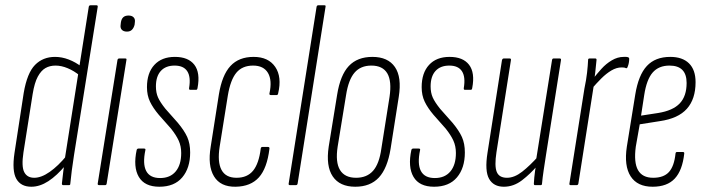

<svg xmlns="http://www.w3.org/2000/svg" viewBox="-20 -703 2671 729"><path d="M99 6Q59 6 42 -24Q25 -54 35 -122L70 -350Q83 -426 113 -456.5Q143 -487 189 -487Q215 -487 241 -477Q267 -467 289 -450L283 -416Q261 -434 237 -444Q213 -454 191 -454Q169 -454 152.5 -444.5Q136 -435 123.5 -412Q111 -389 104 -346L69 -124Q61 -71 72 -49.5Q83 -28 110 -28Q137 -28 169 -50.5Q201 -73 233 -112L230 -77Q196 -36 163.5 -15Q131 6 99 6ZM220 0Q215 0 215 -6Q217 -28 220.5 -54Q224 -80 226 -96V-99L317 -677Q318 -683 324 -683H346Q352 -683 351 -677L261 -114Q256 -82 252.5 -55Q249 -28 247 -6Q247 0 242 0Z M357 0Q350 0 351 -6L426 -475Q427 -481 433 -481H455Q458 -481 459.5 -480Q461 -479 460 -475L385 -6Q384 0 379 0ZM462 -583Q449 -583 442.5 -590Q436 -597 438 -609L439 -618Q441 -631 448 -637.5Q455 -644 468 -644Q481 -644 487.5 -637Q494 -630 492 -618L491 -609Q488 -597 481 -590Q474 -583 462 -583Z M585 6Q529 6 507 -31.5Q485 -69 499 -134Q501 -139 506 -139H526Q529 -139 531 -138Q533 -137 532 -133Q521 -81 535 -54Q549 -27 588 -27Q626 -27 647 -52Q668 -77 668 -122Q668 -148 658.5 -169Q649 -190 629 -215L583 -267Q561 -293 549.5 -317Q538 -341 538 -372Q538 -426 566 -456.5Q594 -487 644 -487Q695 -487 718 -457Q741 -427 730 -369Q729 -362 725 -362H702Q697 -362 698 -369Q705 -411 691 -432.5Q677 -454 643 -454Q609 -454 590.5 -433.5Q572 -413 572 -375Q572 -351 580 -333Q588 -315 608 -290L655 -237Q680 -207 691 -182.5Q702 -158 702 -124Q702 -65 672 -29.5Q642 6 585 6Z M875 6Q817 7 792.5 -33.5Q768 -74 780 -146L811 -344Q823 -418 855 -452.5Q887 -487 943 -487Q999 -487 1025 -449Q1051 -411 1036 -348Q1035 -342 1030 -342H1009Q1002 -342 1003 -348Q1014 -398 997.5 -426Q981 -454 941 -454Q900 -454 877.5 -427Q855 -400 845 -340L814 -146Q805 -88 821 -58Q837 -28 878 -28Q919 -28 941 -55Q963 -82 970 -139Q971 -145 976 -145H998Q1004 -145 1003 -138Q994 -64 963 -29.5Q932 5 875 6Z M1081 0Q1075 0 1076 -6L1182 -677Q1183 -683 1189 -683H1211Q1214 -683 1215.5 -682Q1217 -681 1216 -677L1110 -6Q1109 0 1103 0Z M1329 6Q1270 6 1243.5 -33Q1217 -72 1228 -146L1260 -343Q1272 -418 1304.5 -452.5Q1337 -487 1394 -487Q1453 -487 1479.5 -448.5Q1506 -410 1494 -335L1463 -138Q1451 -64 1418.5 -29Q1386 6 1329 6ZM1332 -28Q1373 -28 1396.5 -54.5Q1420 -81 1428 -139L1459 -335Q1468 -395 1450.5 -424.5Q1433 -454 1390 -454Q1349 -454 1326 -427Q1303 -400 1294 -342L1262 -146Q1253 -87 1271 -57.5Q1289 -28 1332 -28Z M1628 6Q1572 6 1550 -31.5Q1528 -69 1542 -134Q1544 -139 1549 -139H1569Q1572 -139 1574 -138Q1576 -137 1575 -133Q1564 -81 1578 -54Q1592 -27 1631 -27Q1669 -27 1690 -52Q1711 -77 1711 -122Q1711 -148 1701.5 -169Q1692 -190 1672 -215L1626 -267Q1604 -293 1592.5 -317Q1581 -341 1581 -372Q1581 -426 1609 -456.5Q1637 -487 1687 -487Q1738 -487 1761 -457Q1784 -427 1773 -369Q1772 -362 1768 -362H1745Q1740 -362 1741 -369Q1748 -411 1734 -432.5Q1720 -454 1686 -454Q1652 -454 1633.5 -433.5Q1615 -413 1615 -375Q1615 -351 1623 -333Q1631 -315 1651 -290L1698 -237Q1723 -207 1734 -182.5Q1745 -158 1745 -124Q1745 -65 1715 -29.5Q1685 6 1628 6Z M1893 6Q1854 6 1837 -24Q1820 -54 1831 -123L1886 -475Q1888 -481 1893 -481H1915Q1921 -481 1920 -475L1865 -125Q1857 -73 1866 -50.5Q1875 -28 1905 -28Q1933 -28 1962.5 -51Q1992 -74 2025 -111L2022 -76Q1994 -43 1962 -18.5Q1930 6 1893 6ZM2011 0Q2007 0 2007 -6Q2008 -28 2011.5 -53.5Q2015 -79 2018 -96L2016 -99L2076 -475Q2077 -481 2082 -481H2105Q2111 -481 2110 -475L2053 -114Q2048 -82 2044 -55Q2040 -28 2038 -6Q2038 0 2033 0Z M2147 0Q2141 0 2142 -6L2199 -367Q2206 -400 2209 -427Q2212 -454 2213 -476Q2213 -481 2219 -481H2240Q2245 -481 2245 -476Q2243 -453 2240 -427.5Q2237 -402 2234 -386L2235 -382L2176 -6Q2175 0 2169 0ZM2227 -366 2231 -403Q2246 -422 2263.5 -441.5Q2281 -461 2303 -474Q2325 -487 2348 -487Q2353 -487 2357.5 -487Q2362 -487 2366 -485Q2369 -484 2369 -480Q2369 -472 2367.5 -464Q2366 -456 2363 -449Q2361 -443 2357 -444Q2353 -446 2349.5 -446.5Q2346 -447 2340 -447Q2321 -447 2301.5 -435.5Q2282 -424 2263 -405Q2244 -386 2227 -366Z M2458 6Q2400 6 2374.5 -33.5Q2349 -73 2360 -146L2392 -344Q2404 -418 2436 -452.5Q2468 -487 2525 -487Q2571 -487 2596 -462.5Q2621 -438 2621 -391Q2621 -327 2588 -290Q2555 -253 2485 -243L2409 -231L2394 -146Q2386 -86 2402.5 -57Q2419 -28 2460 -28Q2500 -28 2520 -50Q2540 -72 2545 -121Q2546 -126 2551 -126H2572Q2579 -126 2578 -120Q2571 -56 2542 -25Q2513 6 2458 6ZM2414 -264 2479 -274Q2535 -283 2561 -310.5Q2587 -338 2587 -388Q2587 -454 2522 -454Q2481 -454 2458 -427.5Q2435 -401 2426 -342Z"/></svg>

Font: Sofia Sans Extra Condensed ExtraLight
Style: Italic
Weight: 250
Italic angle: -9°
Version: Version 4.100